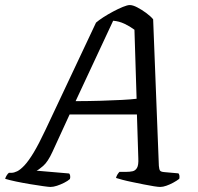

<svg xmlns="http://www.w3.org/2000/svg" viewBox="-52 -740 783 760"><path d="M147.8 0Q140.8 0 118.5 -3.2Q96.2 -6.3 67.2 -11.1Q38.2 -15.9 11.4 -21.5Q-15.4 -27.2 -31.6 -32.2Q-29.6 -39.5 -25.1 -46.4Q-20.6 -53.3 -16.6 -56H-6.3Q3.4 -56 15.9 -62Q28.4 -68 44.6 -85.1Q60.8 -102.3 81.1 -135.8Q101.4 -169.4 127.2 -224.3L328.1 -650.5Q338.4 -659.5 356.6 -671.4Q374.9 -683.2 395.7 -694.3Q416.5 -705.4 434.4 -712.7Q452.3 -720 461.6 -720Q473.9 -720 491.4 -710.8Q508.9 -701.7 526.4 -688.9Q543.9 -676 554.2 -663.7L576.8 -83.8Q578 -69.8 581.3 -64.9Q584.5 -60 597.8 -58.8L654.4 -53.8Q657.2 -50.5 658.2 -44.8Q659.2 -39 657.6 -32.2Q647.9 -24.6 634 -17.1Q620.1 -9.5 606.5 -4.8Q593 0 581.9 0Q574.7 0 557.3 -2.7Q539.8 -5.3 517.6 -9.9Q495.3 -14.4 473.1 -19Q450.8 -23.5 433 -28.2Q415.2 -32.8 407.2 -35.6Q409 -43.1 413.1 -49.6Q417.3 -56.1 421 -59.7H446.9Q461.7 -59.7 472.8 -62.1Q483.9 -64.5 490.3 -75.5Q496.8 -86.5 495.5 -113.2L490 -287H223.6L155.6 -138.9Q137.5 -99.4 118.8 -83.2Q100.1 -67 92.6 -64.4L221.8 -53.3Q224.5 -50.5 225.7 -44.5Q226.8 -38.4 224.8 -31.4Q216.1 -23.6 201.9 -16.5Q187.6 -9.3 173.4 -4.7Q159.1 0 147.8 0ZM247.3 -339.6Q301.9 -339.8 348.4 -341.2Q394.9 -342.6 430.9 -344.5Q467 -346.4 488.7 -349.1L480.2 -622.3Q461.9 -635.9 440.5 -646Q419.1 -656.1 395.9 -657.9Z"/></svg>

Font: Texturina Medium
Style: Italic
Weight: 500
Italic angle: -11°
Designer: Guillermo Torres Carreño
Foundry: Omnibus-Type
Version: Version 1.002